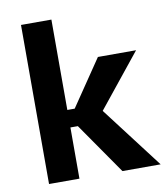

<svg xmlns="http://www.w3.org/2000/svg" viewBox="-83 -807 763 877"><g transform="rotate(-10 299.0 -369.0)"><path d="M394.1 -532.8 248.7 -318.7H214.5V-737.8H73.5V0H214.5V-237.5H249L413.9 0H591.2L372.9 -286.4L571.1 -532.8Z"/></g></svg>

Font: Estedad-FD VF
Style: Regular
Weight: 100
Designer: Amin Abedi
Version: Version 7.3